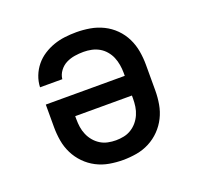

<svg xmlns="http://www.w3.org/2000/svg" viewBox="-101 -650 802 770"><g transform="rotate(-20 300.0 -265.0)"><path d="M300 8Q271 8 242 3Q213 -2 187 -15.5Q161 -29 140.5 -50Q120 -71 107 -97Q94 -123 89 -152Q84 -181 84 -210V-307H421V-320Q421 -337 418 -354.5Q415 -372 408.5 -387.5Q402 -403 390.5 -416.5Q379 -430 364 -438.5Q349 -447 332 -450.5Q315 -454 298 -454Q279 -454 260 -451Q241 -448 224 -439.5Q207 -431 195 -415Q183 -399 181 -380H86Q87 -405 96 -428Q105 -451 120.5 -470Q136 -489 157 -502.5Q178 -516 201 -524Q224 -532 248.5 -535Q273 -538 298 -538Q327 -538 356 -533Q385 -528 411.5 -515Q438 -502 459 -481Q480 -460 493 -433.5Q506 -407 511 -378Q516 -349 516 -320V-210Q516 -181 511 -152Q506 -123 493 -97Q480 -71 459.5 -50Q439 -29 413 -15.5Q387 -2 358 3Q329 8 300 8ZM300 -76Q317 -76 334 -79.5Q351 -83 365.5 -92Q380 -101 391 -114Q402 -127 409 -143Q416 -159 418.5 -176Q421 -193 421 -210V-223H179V-210Q179 -193 181.5 -176Q184 -159 191 -143Q198 -127 209 -114Q220 -101 234.5 -92Q249 -83 266 -79.5Q283 -76 300 -76Z"/></g></svg>

Font: Iosevka Slab Medium Extended
Style: Regular
Weight: 500
Width: 7
Monospace: yes
Designer: Belleve Invis
Foundry: Belleve Invis
Version: Version 11.1.1; ttfautohint (v1.8.3)